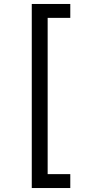

<svg xmlns="http://www.w3.org/2000/svg" viewBox="-20 -812 455 967"><path d="M140 -792H334V-722H220V65H334V135H140Z"/></svg>

Font: hexugurmukhi05
Style: Book
Weight: 400
Designer: Jelle Bosma - Monotype Design Team
Foundry: Monotype Imaging Inc.
Version: Version 2.003